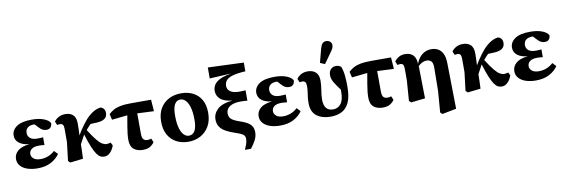

<svg xmlns="http://www.w3.org/2000/svg" viewBox="-65 -1318 6040 2052"><g transform="rotate(-10 2955.5 -292.0)"><path d="M244 15Q183 15 135 -1Q87 -17 59.5 -48Q32 -79 32 -122Q32 -174 73 -210Q114 -246 202 -255Q130 -262 90.5 -293Q51 -324 51 -374Q51 -433 105.5 -471Q160 -509 271 -509Q348 -509 400.5 -488.5Q453 -468 469 -436Q468 -408 453 -391Q438 -374 409 -374Q384 -374 364.5 -384.5Q345 -395 315 -429L292 -454Q290 -454 287.5 -454Q285 -454 283 -454Q240 -454 216 -434Q192 -414 192 -377Q192 -343 217.5 -321Q243 -299 295 -299Q312 -299 325.5 -300Q339 -301 358 -302V-218Q322 -222 298 -222Q244 -222 218 -201.5Q192 -181 192 -149Q192 -119 217.5 -98Q243 -77 293 -77Q335 -77 374 -92Q413 -107 447 -138L484 -99Q450 -49 390 -17Q330 15 244 15Z M597 14 576 -6 600 -205V-351Q600 -382 590.5 -395.5Q581 -409 559 -409Q551 -409 542.5 -408Q534 -407 529 -405L512 -445Q530 -471 561 -488Q592 -505 633 -505Q688 -505 718.5 -475Q749 -445 748 -380Q748 -351 747 -318.5Q746 -286 744 -254Q777 -311 817 -364.5Q857 -418 890 -446Q923 -475 953.5 -490Q984 -505 1016 -509Q1037 -504 1051 -487.5Q1065 -471 1065 -441Q1065 -363 951 -357L882 -354Q869 -341 856 -327Q843 -313 830 -297Q878 -221 911 -181Q944 -141 968.5 -127Q993 -113 1014 -113Q1029 -113 1039.5 -115.5Q1050 -118 1059 -121L1076 -87Q1068 -63 1053 -39.5Q1038 -16 1016.5 -0.5Q995 15 966 15Q945 15 926 5.5Q907 -4 887 -32Q867 -60 844.5 -113.5Q822 -167 795 -255Q782 -230 769 -206.5Q756 -183 743 -159Q742 -118 741 -76.5Q740 -35 738 -2Z M1116 -359 1101 -422Q1125 -445 1155 -462Q1185 -479 1230 -488Q1275 -497 1342 -497H1564L1573 -371L1393 -379L1394 -151Q1395 -111 1410 -95.5Q1425 -80 1453 -80Q1479 -80 1493 -88L1511 -46Q1495 -21 1465.5 -2.5Q1436 16 1386 16Q1325 16 1287.5 -15Q1250 -46 1250 -116Q1250 -147 1253.5 -180.5Q1257 -214 1265 -261Q1273 -308 1285 -377Z M1880 15Q1809 15 1752 -15Q1695 -45 1662 -103Q1629 -161 1629 -246Q1629 -330 1663 -388.5Q1697 -447 1756 -478Q1815 -509 1890 -509Q1964 -509 2020.5 -480Q2077 -451 2109 -394.5Q2141 -338 2141 -254Q2141 -169 2106.5 -109Q2072 -49 2013 -17Q1954 15 1880 15ZM1896 -48Q1984 -48 1984 -205Q1984 -290 1968 -343Q1952 -396 1926.5 -420.5Q1901 -445 1872 -445Q1831 -445 1809 -406.5Q1787 -368 1787 -285Q1787 -201 1802.5 -148.5Q1818 -96 1843 -72Q1868 -48 1896 -48Z M2459 205Q2473 174 2482.5 146Q2492 118 2492 90Q2492 69 2483 56Q2474 43 2450 31.5Q2426 20 2381 5Q2330 -12 2290 -34Q2250 -56 2227.5 -88.5Q2205 -121 2205 -169Q2205 -233 2255.5 -280Q2306 -327 2419 -337Q2328 -347 2289 -383Q2250 -419 2250 -470Q2250 -592 2446 -622V-624L2221 -612V-731L2609 -716V-621Q2520 -616 2470 -601.5Q2420 -587 2399.5 -562Q2379 -537 2379 -502Q2379 -463 2411.5 -440.5Q2444 -418 2509 -418Q2545 -418 2576 -421V-308Q2560 -310 2540.5 -311Q2521 -312 2502 -312Q2428 -312 2386 -285.5Q2344 -259 2344 -210Q2344 -170 2371 -147Q2398 -124 2465 -102Q2539 -77 2569.5 -46Q2600 -15 2600 36Q2600 84 2577.5 125Q2555 166 2525 205Z M2877 15Q2816 15 2768 -1Q2720 -17 2692.5 -48Q2665 -79 2665 -122Q2665 -174 2706 -210Q2747 -246 2835 -255Q2763 -262 2723.5 -293Q2684 -324 2684 -374Q2684 -433 2738.5 -471Q2793 -509 2904 -509Q2981 -509 3033.5 -488.5Q3086 -468 3102 -436Q3101 -408 3086 -391Q3071 -374 3042 -374Q3017 -374 2997.5 -384.5Q2978 -395 2948 -429L2925 -454Q2923 -454 2920.5 -454Q2918 -454 2916 -454Q2873 -454 2849 -434Q2825 -414 2825 -377Q2825 -343 2850.5 -321Q2876 -299 2928 -299Q2945 -299 2958.5 -300Q2972 -301 2991 -302V-218Q2955 -222 2931 -222Q2877 -222 2851 -201.5Q2825 -181 2825 -149Q2825 -119 2850.5 -98Q2876 -77 2926 -77Q2968 -77 3007 -92Q3046 -107 3080 -138L3117 -99Q3083 -49 3023 -17Q2963 15 2877 15Z M3425 15Q3331 15 3273 -29.5Q3215 -74 3215 -171Q3215 -219 3223 -264Q3231 -309 3231 -349Q3231 -381 3221 -394.5Q3211 -408 3190 -408Q3182 -408 3174 -407Q3166 -406 3161 -404L3143 -444Q3159 -469 3190 -487Q3221 -505 3263 -505Q3319 -505 3351 -475Q3383 -445 3383 -387Q3383 -336 3373.5 -280.5Q3364 -225 3364 -180Q3364 -57 3464 -57Q3516 -57 3548 -98Q3580 -139 3580 -229Q3580 -235 3580 -240.5Q3580 -246 3580 -251Q3541 -303 3517 -342.5Q3493 -382 3493 -421Q3493 -463 3515 -486Q3537 -509 3572 -509Q3591 -509 3603.5 -504Q3616 -499 3627 -489Q3644 -445 3649.5 -390.5Q3655 -336 3655 -273Q3655 -160 3625 -97.5Q3595 -35 3543 -10Q3491 15 3425 15ZM3410 -571 3449 -720Q3460 -758 3475 -773.5Q3490 -789 3515 -789Q3540 -789 3557 -774.5Q3574 -760 3574 -735Q3574 -716 3565.5 -699.5Q3557 -683 3540 -660L3461 -549Z M3720 -359 3705 -422Q3729 -445 3759 -462Q3789 -479 3834 -488Q3879 -497 3946 -497H4168L4177 -371L3997 -379L3998 -151Q3999 -111 4014 -95.5Q4029 -80 4057 -80Q4083 -80 4097 -88L4115 -46Q4099 -21 4069.5 -2.5Q4040 16 3990 16Q3929 16 3891.5 -15Q3854 -46 3854 -116Q3854 -147 3857.5 -180.5Q3861 -214 3869 -261Q3877 -308 3889 -377Z M4583 174 4601 -57 4604 -304Q4605 -360 4586 -379Q4567 -398 4537 -398Q4490 -398 4444 -355L4450 -3L4297 14L4276 -6L4292 -225V-349Q4292 -381 4283.5 -395.5Q4275 -410 4252 -410Q4245 -410 4236.5 -408.5Q4228 -407 4222 -405L4205 -446Q4224 -472 4252.5 -489Q4281 -506 4321 -506Q4377 -506 4408 -474.5Q4439 -443 4440 -379Q4464 -442 4506.5 -475.5Q4549 -509 4607 -509Q4646 -509 4678 -492Q4710 -475 4729.5 -436.5Q4749 -398 4750 -331L4758 164L4604 194Z M4911 14 4890 -6 4914 -205V-351Q4914 -382 4904.5 -395.5Q4895 -409 4873 -409Q4865 -409 4856.5 -408Q4848 -407 4843 -405L4826 -445Q4844 -471 4875 -488Q4906 -505 4947 -505Q5002 -505 5032.5 -475Q5063 -445 5062 -380Q5062 -351 5061 -318.5Q5060 -286 5058 -254Q5091 -311 5131 -364.5Q5171 -418 5204 -446Q5237 -475 5267.5 -490Q5298 -505 5330 -509Q5351 -504 5365 -487.5Q5379 -471 5379 -441Q5379 -363 5265 -357L5196 -354Q5183 -341 5170 -327Q5157 -313 5144 -297Q5192 -221 5225 -181Q5258 -141 5282.5 -127Q5307 -113 5328 -113Q5343 -113 5353.5 -115.5Q5364 -118 5373 -121L5390 -87Q5382 -63 5367 -39.5Q5352 -16 5330.5 -0.5Q5309 15 5280 15Q5259 15 5240 5.5Q5221 -4 5201 -32Q5181 -60 5158.5 -113.5Q5136 -167 5109 -255Q5096 -230 5083 -206.5Q5070 -183 5057 -159Q5056 -118 5055 -76.5Q5054 -35 5052 -2Z M5652 15Q5591 15 5543 -1Q5495 -17 5467.5 -48Q5440 -79 5440 -122Q5440 -174 5481 -210Q5522 -246 5610 -255Q5538 -262 5498.5 -293Q5459 -324 5459 -374Q5459 -433 5513.5 -471Q5568 -509 5679 -509Q5756 -509 5808.5 -488.5Q5861 -468 5877 -436Q5876 -408 5861 -391Q5846 -374 5817 -374Q5792 -374 5772.5 -384.5Q5753 -395 5723 -429L5700 -454Q5698 -454 5695.5 -454Q5693 -454 5691 -454Q5648 -454 5624 -434Q5600 -414 5600 -377Q5600 -343 5625.5 -321Q5651 -299 5703 -299Q5720 -299 5733.5 -300Q5747 -301 5766 -302V-218Q5730 -222 5706 -222Q5652 -222 5626 -201.5Q5600 -181 5600 -149Q5600 -119 5625.5 -98Q5651 -77 5701 -77Q5743 -77 5782 -92Q5821 -107 5855 -138L5892 -99Q5858 -49 5798 -17Q5738 15 5652 15Z"/></g></svg>

Font: Source Serif 4 SmText
Style: Bold
Weight: 700
Designer: Frank Grießhammer
Foundry: Adobe
Version: Version 4.005;hotconv 1.1.0;makeotfexe 2.6.0